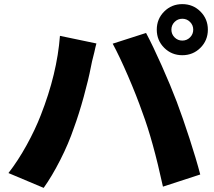

<svg xmlns="http://www.w3.org/2000/svg" viewBox="-20 -876 1040 932"><path d="M865 -679Q887 -679 902.5 -694.5Q918 -710 918 -732Q918 -754 902.5 -769.5Q887 -785 865 -785Q843 -785 827.5 -769.5Q812 -754 812 -732Q812 -710 827.5 -694.5Q843 -679 865 -679ZM865 -856Q917 -856 953 -820Q989 -784 989 -732Q989 -680 953 -644Q917 -608 865 -608Q813 -608 777 -644Q741 -680 741 -732Q741 -784 777 -820Q813 -856 865 -856ZM271 -702 448 -665Q446 -656 443 -645.5Q440 -635 438 -623Q424 -569 421 -550Q410 -492 386.5 -406.5Q363 -321 339 -256Q313 -179 272.5 -99.5Q232 -20 192 36L21 -36Q67 -95 109 -171Q151 -247 178 -317Q257 -518 271 -702ZM527 -664 689 -716Q722 -654 765 -557.5Q808 -461 838 -382Q867 -305 900 -203.5Q933 -102 952 -29L771 30Q722 -195 672 -328Q643 -411 601.5 -507Q560 -603 527 -664Z"/></svg>

Font: Merged Yaku Han JP Black
Style: Regular
Weight: 900
Designer: Ryoko NISHIZUKA 西塚涼子 (kana, bopomofo & ideographs); Paul D. Hunt (Latin, Greek & Cyrillic); Sandoll Communications 산돌커뮤니
Foundry: Adobe
Version: Version 2.004